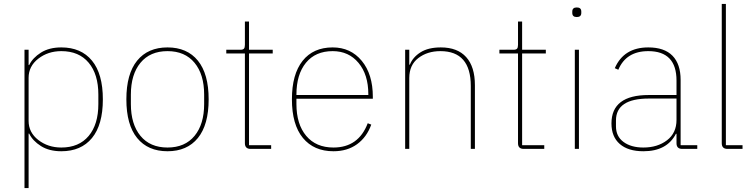

<svg xmlns="http://www.w3.org/2000/svg" viewBox="-20 -760 3850 980"><path d="M105 200V-506H126V-428H129Q147 -465 189 -491.5Q231 -518 293 -518Q394 -518 449.5 -450.5Q505 -383 505 -253Q505 -123 449.5 -55.5Q394 12 293 12Q231 12 189 -14.5Q147 -41 129 -78H126V200ZM293 -7Q383 -7 432.5 -66Q482 -125 482 -229V-277Q482 -381 432.5 -440Q383 -499 293 -499Q225 -499 175.5 -460.5Q126 -422 126 -363V-143Q126 -84 175.5 -45.5Q225 -7 293 -7Z M990 -55.5Q935 12 835 12Q735 12 680 -55.5Q625 -123 625 -253Q625 -383 680 -450.5Q735 -518 835 -518Q935 -518 990 -450.5Q1045 -383 1045 -253Q1045 -123 990 -55.5ZM1022 -229V-277Q1022 -380 973 -439.5Q924 -499 835 -499Q746 -499 697 -439.5Q648 -380 648 -277V-229Q648 -126 697 -66.5Q746 -7 835 -7Q924 -7 973 -66.5Q1022 -126 1022 -229Z M1364 0H1259Q1230 0 1230 -29V-487H1135V-506H1207Q1220 -506 1225 -511.5Q1230 -517 1230 -531V-650H1251V-506H1372V-487H1251V-19H1364Z M1682 12Q1582 12 1526 -56Q1470 -124 1470 -253Q1470 -381 1524.5 -449.5Q1579 -518 1678 -518Q1770 -518 1826.5 -449.5Q1883 -381 1883 -266V-256H1493V-229Q1493 -126 1543 -66.5Q1593 -7 1682 -7Q1810 -7 1857 -131L1875 -124Q1852 -60 1802.5 -24Q1753 12 1682 12ZM1678 -499Q1590 -499 1541.5 -439.5Q1493 -380 1493 -277V-275H1860V-279Q1860 -379 1810 -439Q1760 -499 1678 -499Z M2069 0H2048V-506H2069V-430H2072Q2087 -468 2126.5 -493Q2166 -518 2230 -518Q2315 -518 2359.5 -468.5Q2404 -419 2404 -325V0H2383V-321Q2383 -499 2228 -499Q2161 -499 2115 -463.5Q2069 -428 2069 -362Z M2758 0H2653Q2624 0 2624 -29V-487H2529V-506H2601Q2614 -506 2619 -511.5Q2624 -517 2624 -531V-650H2645V-506H2766V-487H2645V-19H2758Z M2901 -694V-701Q2901 -722 2924 -722Q2947 -722 2947 -701V-694Q2947 -673 2924 -673Q2901 -673 2901 -694ZM2914 0V-506H2935V0Z M3539 0H3462Q3433 0 3433 -29V-77H3430Q3384 12 3264 12Q3186 12 3143.5 -25Q3101 -62 3101 -130Q3101 -275 3291 -275H3433V-349Q3433 -499 3289 -499Q3176 -499 3136 -404L3118 -412Q3164 -518 3289 -518Q3371 -518 3412.5 -475.5Q3454 -433 3454 -352V-19H3539ZM3264 -7Q3336 -7 3384.5 -44Q3433 -81 3433 -148V-257H3292Q3124 -257 3124 -145V-115Q3124 -64 3162.5 -35.5Q3201 -7 3264 -7Z M3770 0H3693Q3664 0 3664 -29V-740H3685V-19H3770Z"/></svg>

Font: IBM Plex Sans Thin
Style: Regular
Weight: 100
Designer: Mike Abbink, Paul van der Laan, Pieter van Rosmalen
Foundry: Bold Monday
Version: Version 3.0